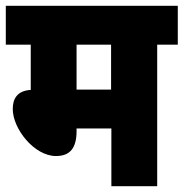

<svg xmlns="http://www.w3.org/2000/svg" viewBox="-20 -642 633 662"><path d="M522 -488H593V-622H0V-488H86V-332C37 -329 24 -299 24 -266C24 -198 98 -104 173 -104C221 -104 244 -131 244 -190V-199H364V0H522ZM363 -488V-333H244V-488Z"/></svg>

Font: Noto Sans Condensed Black
Style: Regular
Weight: 900
Width: 3
Designer: Monotype Design Team
Foundry: Monotype Imaging Inc.
Version: Version 2.013